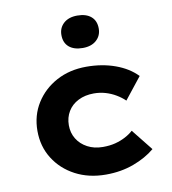

<svg xmlns="http://www.w3.org/2000/svg" viewBox="-89 -880 863 966"><g transform="rotate(-10 343.0 -396.5)"><path d="M375.1 10Q287.2 10 219.1 -26Q151 -62 111.8 -124.3Q72.6 -186.6 72.6 -265.9Q72.6 -345.2 111.8 -407.5Q151 -469.7 217.9 -505.7Q284.9 -541.7 370.5 -541.7Q450.6 -541.7 517.8 -517.5Q584.9 -493.2 627.2 -449.2L539.8 -338.8Q521.7 -356.5 496.9 -371.3Q472.2 -386.1 443.7 -394.5Q415.2 -402.8 384.5 -402.8Q339.1 -402.8 304.7 -385.3Q270.2 -367.9 251.7 -336.9Q233.1 -306 233.1 -266.4Q233.1 -227.5 252 -196.8Q270.9 -166 305.1 -147.8Q339.3 -129.5 383.8 -129.5Q419.5 -129.5 447.7 -136.9Q475.9 -144.3 499.2 -156.7Q522.6 -169 539.8 -184.7L626.7 -75.7Q581.8 -38 517 -14Q452.2 10 375.1 10ZM370.5 -637.5Q325.4 -637.5 300.2 -659.1Q275.1 -680.7 275.1 -720.3Q275.1 -756.8 300.7 -780Q326.4 -803.1 370.5 -803.1Q415.5 -803.1 440.7 -781.5Q465.9 -759.9 465.9 -720.3Q465.9 -683.9 440.2 -660.7Q414.5 -637.5 370.5 -637.5Z"/></g></svg>

Font: Lexend Exa
Style: Regular
Weight: 400
Designer: Bonnie Shaver-Troup, Thomas Jockin
Foundry: Lexend
Version: Version 1.007